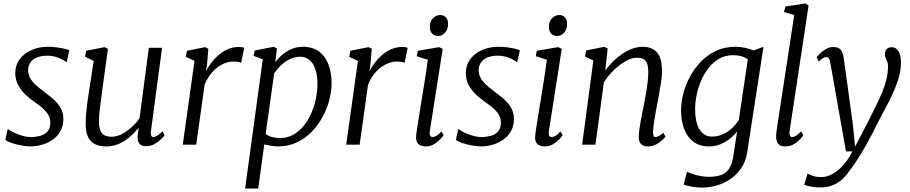

<svg xmlns="http://www.w3.org/2000/svg" viewBox="-20 -838 5270 1112"><path d="M366.5 -479H362.5Q352.5 -489 321.2 -502.2Q290 -515.5 253 -515.5Q222.5 -515.5 198.5 -507Q174.5 -498.5 160 -481.2Q145.5 -464 143 -437.5Q141.5 -409 154.5 -386Q167.5 -363 188.2 -344.8Q209 -326.5 230 -311Q254 -293 281 -271Q308 -249 327.5 -219.2Q347 -189.5 347 -148.5Q347 -111 331.5 -81.5Q316 -52 289 -31.8Q262 -11.5 227.2 -0.8Q192.5 10 154 10Q132.5 10 102.5 4.2Q72.5 -1.5 46.5 -10.2Q20.5 -19 11 -28.5L24.5 -90.5H27Q39 -80 62.5 -69.2Q86 -58.5 111.8 -51.2Q137.5 -44 157.5 -44Q185 -44 211.2 -50.8Q237.5 -57.5 254.5 -76Q271.5 -94.5 271.5 -127.5Q271.5 -156.5 256 -179Q240.5 -201.5 218 -219.2Q195.5 -237 174.5 -251.5Q155.5 -264.5 130.5 -287.2Q105.5 -310 87 -341.8Q68.5 -373.5 68.5 -413.5Q68.5 -461 94.2 -495.5Q120 -530 162.8 -548.5Q205.5 -567 256.5 -567Q282.5 -567 308 -563.8Q333.5 -560.5 353.2 -555.8Q373 -551 381.5 -547Z M595.5 10Q559.5 10 532.8 -2Q506 -14 491 -42.8Q476 -71.5 476 -122.5Q476 -140 477.2 -160.8Q478.5 -181.5 481.2 -204.8Q484 -228 487 -251.2Q490 -274.5 493.5 -295.5L522.5 -485.5L473 -509.5L479 -544L586 -565L605 -555L569 -291.5Q566.5 -270.5 563.8 -250.2Q561 -230 558.5 -211Q556 -192 554.5 -173Q553 -154 553 -135.5Q553 -98.5 562.2 -79.2Q571.5 -60 588.2 -53Q605 -46 627.5 -46Q656 -46 686.2 -61.8Q716.5 -77.5 743.2 -102Q770 -126.5 788 -153L842 -561H918.5L854.5 -80Q852 -61.5 856 -52.8Q860 -44 867.5 -44Q877.5 -44 890.5 -52Q903.5 -60 921.5 -77.5L933.5 -55Q929.5 -48.5 914 -33Q898.5 -17.5 875.5 -4.2Q852.5 9 825 9Q798 9 785.5 -9Q773 -27 778 -57Q778 -58.5 778.5 -62.8Q779 -67 779.8 -72.8Q780.5 -78.5 781 -84.5Q781.5 -90.5 782 -95.5L781 -96.5Q765.5 -77 746 -57.8Q726.5 -38.5 703 -23.2Q679.5 -8 652.5 1Q625.5 10 595.5 10Z M1038.5 0 1106.5 -485.5 1056 -509 1063 -544 1168 -565 1186.5 -555.5 1179.5 -468 1173 -424.5Q1182 -445 1199.8 -469.2Q1217.5 -493.5 1242 -515.8Q1266.5 -538 1297.2 -552Q1328 -566 1362.5 -566Q1370 -566 1379.8 -565Q1389.5 -564 1394.5 -560L1376.5 -474Q1370 -478 1358.5 -479.8Q1347 -481.5 1330.5 -481.5Q1308.5 -481.5 1285.2 -473Q1262 -464.5 1239.2 -447.8Q1216.5 -431 1197.5 -405.8Q1178.5 -380.5 1165 -347.5L1116.5 0Z M1399.5 254 1502 -495 1448.5 -514.5 1455.5 -545.5 1565.5 -567 1584 -557 1574 -477Q1590 -499.5 1613.8 -520Q1637.5 -540.5 1668 -553.8Q1698.5 -567 1733.5 -567Q1790 -567 1827 -540Q1864 -513 1882.2 -465.2Q1900.5 -417.5 1900.5 -355.5Q1900.5 -309 1887.2 -258.2Q1874 -207.5 1848 -160Q1822 -112.5 1784.5 -74Q1747 -35.5 1698 -12.8Q1649 10 1589.5 10Q1571 10 1550.2 6.2Q1529.5 2.5 1510.5 -1.5L1475.5 254ZM1518.5 -62Q1535.5 -49.5 1557 -44Q1578.5 -38.5 1601.5 -38.5Q1644.5 -38.5 1679 -58Q1713.5 -77.5 1739.8 -110.2Q1766 -143 1783.5 -183.8Q1801 -224.5 1809.8 -268Q1818.5 -311.5 1818.5 -351.5Q1818.5 -403 1806.2 -438Q1794 -473 1771.8 -491.2Q1749.5 -509.5 1719 -509.5Q1686 -509.5 1656.2 -494.2Q1626.5 -479 1604 -456.5Q1581.5 -434 1568 -413Z M1985 0 2053 -485.5 2002.5 -509 2009.5 -544 2114.5 -565 2133 -555.5 2126 -468 2119.5 -424.5Q2128.5 -445 2146.2 -469.2Q2164 -493.5 2188.5 -515.8Q2213 -538 2243.8 -552Q2274.5 -566 2309 -566Q2316.5 -566 2326.2 -565Q2336 -564 2341 -560L2323 -474Q2316.5 -478 2305 -479.8Q2293.5 -481.5 2277 -481.5Q2255 -481.5 2231.8 -473Q2208.5 -464.5 2185.8 -447.8Q2163 -431 2144 -405.8Q2125 -380.5 2111.5 -347.5L2063 0Z M2445.5 10Q2428.5 10 2415.2 4.2Q2402 -1.5 2395.2 -14.5Q2388.5 -27.5 2390 -49.5Q2391.5 -68 2397.2 -104.8Q2403 -141.5 2410.8 -189.5Q2418.5 -237.5 2427.2 -290.5Q2436 -343.5 2444 -395.5Q2452 -447.5 2458 -492L2393.5 -512.5L2399.5 -544L2523.5 -565L2544 -555L2469.5 -79Q2466.5 -60.5 2471.8 -52.2Q2477 -44 2484 -44Q2495 -44 2507.2 -51Q2519.5 -58 2536.5 -76.5L2549.5 -55.5Q2545 -48 2530.8 -32.5Q2516.5 -17 2494.8 -3.5Q2473 10 2445.5 10ZM2518.5 -629.5Q2496 -629.5 2482.8 -643.2Q2469.5 -657 2469.5 -684.5Q2469.5 -714 2487.8 -732.5Q2506 -751 2529.5 -751Q2549.5 -751 2562.2 -737.8Q2575 -724.5 2575 -699.5Q2575 -667.5 2557.2 -648.5Q2539.5 -629.5 2518.5 -629.5Z M2976 -479H2972Q2962 -489 2930.8 -502.2Q2899.5 -515.5 2862.5 -515.5Q2832 -515.5 2808 -507Q2784 -498.5 2769.5 -481.2Q2755 -464 2752.5 -437.5Q2751 -409 2764 -386Q2777 -363 2797.8 -344.8Q2818.5 -326.5 2839.5 -311Q2863.5 -293 2890.5 -271Q2917.5 -249 2937 -219.2Q2956.5 -189.5 2956.5 -148.5Q2956.5 -111 2941 -81.5Q2925.5 -52 2898.5 -31.8Q2871.5 -11.5 2836.8 -0.8Q2802 10 2763.5 10Q2742 10 2712 4.2Q2682 -1.5 2656 -10.2Q2630 -19 2620.5 -28.5L2634 -90.5H2636.5Q2648.5 -80 2672 -69.2Q2695.5 -58.5 2721.2 -51.2Q2747 -44 2767 -44Q2794.5 -44 2820.8 -50.8Q2847 -57.5 2864 -76Q2881 -94.5 2881 -127.5Q2881 -156.5 2865.5 -179Q2850 -201.5 2827.5 -219.2Q2805 -237 2784 -251.5Q2765 -264.5 2740 -287.2Q2715 -310 2696.5 -341.8Q2678 -373.5 2678 -413.5Q2678 -461 2703.8 -495.5Q2729.5 -530 2772.2 -548.5Q2815 -567 2866 -567Q2892 -567 2917.5 -563.8Q2943 -560.5 2962.8 -555.8Q2982.5 -551 2991 -547Z M3135 10Q3118 10 3104.8 4.2Q3091.5 -1.5 3084.8 -14.5Q3078 -27.5 3079.5 -49.5Q3081 -68 3086.8 -104.8Q3092.5 -141.5 3100.2 -189.5Q3108 -237.5 3116.8 -290.5Q3125.5 -343.5 3133.5 -395.5Q3141.5 -447.5 3147.5 -492L3083 -512.5L3089 -544L3213 -565L3233.5 -555L3159 -79Q3156 -60.5 3161.2 -52.2Q3166.5 -44 3173.5 -44Q3184.5 -44 3196.8 -51Q3209 -58 3226 -76.5L3239 -55.5Q3234.5 -48 3220.2 -32.5Q3206 -17 3184.2 -3.5Q3162.5 10 3135 10ZM3208 -629.5Q3185.5 -629.5 3172.2 -643.2Q3159 -657 3159 -684.5Q3159 -714 3177.2 -732.5Q3195.5 -751 3219 -751Q3239 -751 3251.8 -737.8Q3264.5 -724.5 3264.5 -699.5Q3264.5 -667.5 3246.8 -648.5Q3229 -629.5 3208 -629.5Z M3485.5 -430.5Q3506 -458 3531.2 -482.8Q3556.5 -507.5 3584.8 -526.5Q3613 -545.5 3642.8 -556.2Q3672.5 -567 3702.5 -567Q3754 -567 3784 -535.8Q3814 -504.5 3814 -424Q3814 -400 3809.5 -369Q3805 -338 3799.2 -306Q3793.5 -274 3788.5 -246.5Q3784 -221.5 3778.2 -191.8Q3772.5 -162 3768 -132.2Q3763.5 -102.5 3762.5 -78Q3762 -61.5 3764.8 -52.8Q3767.5 -44 3774 -44Q3784 -44 3795.8 -50Q3807.5 -56 3822 -69.5L3834 -47Q3831 -41.5 3816.5 -27.5Q3802 -13.5 3780.2 -1.8Q3758.5 10 3732 10Q3715.5 10 3703.2 4Q3691 -2 3684.8 -14.8Q3678.5 -27.5 3679.5 -48.5Q3680.5 -65.5 3683 -87Q3685.5 -108.5 3689.8 -132Q3694 -155.5 3698.8 -178.8Q3703.5 -202 3707.5 -222.5Q3711.5 -244.5 3716.2 -269Q3721 -293.5 3725 -319.2Q3729 -345 3731.8 -370.2Q3734.5 -395.5 3734.5 -418Q3734.5 -451 3728 -469.5Q3721.5 -488 3707.2 -495.8Q3693 -503.5 3668 -503.5Q3646 -503.5 3620.5 -492.2Q3595 -481 3569 -461.2Q3543 -441.5 3519.2 -415.8Q3495.5 -390 3477.5 -361.5L3428.5 0H3351.5L3416.5 -487.5L3368 -510.5L3375 -545.5L3480 -567L3499.5 -557Z M4308.5 38Q4300.5 96 4272.8 136.2Q4245 176.5 4207 201.2Q4169 226 4127.2 237.2Q4085.5 248.5 4048.5 248.5Q4027 248.5 4005.8 245.8Q3984.5 243 3967 239Q3949.5 235 3939.5 231L3959 157Q3972 163 3991.8 169.8Q4011.5 176.5 4035.2 181.2Q4059 186 4084 186Q4128.5 186 4157.8 175Q4187 164 4203.8 137.2Q4220.5 110.5 4227.5 64L4249 -76.5Q4232.5 -55 4208 -35.2Q4183.5 -15.5 4153 -2.8Q4122.5 10 4087 10Q4031.5 10 3995.8 -17.2Q3960 -44.5 3942.2 -92Q3924.5 -139.5 3924.5 -200Q3924.5 -246 3937.8 -296.8Q3951 -347.5 3977 -395.5Q4003 -443.5 4041 -482.5Q4079 -521.5 4128.5 -544.2Q4178 -567 4238.5 -567Q4267.5 -567 4296 -560.8Q4324.5 -554.5 4344.5 -546L4402 -567ZM4311 -493.5Q4294 -507 4272 -512.8Q4250 -518.5 4227 -518.5Q4182 -518.5 4146.2 -498.5Q4110.5 -478.5 4084.2 -445Q4058 -411.5 4040.5 -370.5Q4023 -329.5 4014.5 -286.8Q4006 -244 4006 -206Q4006 -168.5 4012.2 -139.2Q4018.5 -110 4031 -89.2Q4043.5 -68.5 4061.5 -57.8Q4079.5 -47 4102.5 -47Q4139.5 -47 4170 -61.8Q4200.5 -76.5 4223.2 -99Q4246 -121.5 4259 -144.5Z M4553 -78.5Q4550.5 -61.5 4555 -52.8Q4559.5 -44 4566.5 -44Q4576.5 -44 4589 -51Q4601.5 -58 4619.5 -77L4632.5 -55.5Q4628.5 -48 4614.8 -32.5Q4601 -17 4579 -3.5Q4557 10 4527 10Q4510 10 4498.2 4Q4486.5 -2 4480.5 -15.5Q4474.5 -29 4475 -50.5Q4475 -54 4475.5 -60Q4476 -66 4476.8 -72.5Q4477.5 -79 4478 -84L4580 -751.5L4520.5 -768L4529 -800.5L4644.5 -818L4663 -806Z M4789 -474Q4785.5 -494.5 4779.5 -501Q4773.5 -507.5 4765 -507.5Q4755.5 -507.5 4745.8 -501Q4736 -494.5 4722 -481L4710 -506.5Q4714 -512.5 4728 -526.8Q4742 -541 4762.2 -553.2Q4782.5 -565.5 4806 -565.5Q4828.5 -565.5 4840.8 -557Q4853 -548.5 4858.8 -533.5Q4864.5 -518.5 4867 -498.5Q4873.5 -452 4880 -405.2Q4886.5 -358.5 4892.8 -311.8Q4899 -265 4905.5 -218.5Q4912 -172 4918.5 -125.5L4932.5 11L5013 -143.5Q5033 -185 5052.5 -223.8Q5072 -262.5 5088 -300.5Q5104 -338.5 5113.5 -376.8Q5123 -415 5123 -456Q5123 -470.5 5118.5 -481.2Q5114 -492 5109.5 -501.8Q5105 -511.5 5105 -523Q5105 -544.5 5116.2 -554.5Q5127.5 -564.5 5143.5 -564.5Q5161 -564.5 5173 -554.2Q5185 -544 5191.5 -524.5Q5198 -505 5198 -477Q5198 -422 5177.2 -363Q5156.5 -304 5127.5 -248.2Q5098.5 -192.5 5074 -147Q5051.5 -101 5030.5 -61Q5009.5 -21 4990.2 12.8Q4971 46.5 4954 73.5Q4937 100.5 4922.2 121.5Q4907.5 142.5 4895.5 157.5Q4882.5 177.5 4860.5 198.2Q4838.5 219 4806.5 233.2Q4774.5 247.5 4729.5 247.5Q4708 247.5 4680.5 243.2Q4653 239 4638 232L4657 167.5Q4665 172 4685.2 179.8Q4705.5 187.5 4739.5 187.5Q4765 187.5 4795.2 173Q4825.5 158.5 4857.2 126Q4889 93.5 4916.5 39H4879.5Z"/></svg>

Font: Merriweather 20pt Light
Style: Italic
Weight: 300
Italic angle: -7.8°
Version: Version 2.101